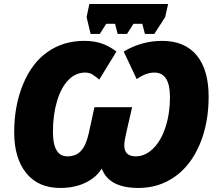

<svg xmlns="http://www.w3.org/2000/svg" viewBox="-20 -928 1092 958"><path d="M818.8 -908.2 804.2 -842.8 750 -758.8H703.1L689.9 -809.1H646L613.8 -758.8H566.9L554.2 -809.1H509.8L478 -758.8H432.1L412.1 -842.8L425.8 -908.2ZM279.8 9.8Q170.9 9.8 110.8 -64.5Q50.8 -138.7 50.8 -268.1Q50.8 -399.9 94.7 -506.8Q138.7 -613.8 217.3 -668.9Q295.9 -724.1 400.9 -724.1Q447.3 -724.1 485.4 -711.7Q523.4 -699.2 561 -670.9L475.1 -530.8Q459.5 -544.4 443.4 -555.2Q427.2 -565.9 404.8 -565.9Q357.4 -565.9 321 -528.6Q284.7 -491.2 264.4 -422.9Q244.1 -354.5 244.1 -270Q244.1 -147.9 315.9 -147.9Q360.4 -147.9 385.3 -176.5Q410.2 -205.1 422.9 -263.2L451.2 -393.1H639.2L610.8 -269Q606.4 -247.6 603.3 -232.9Q600.1 -218.3 600.1 -203.1Q600.1 -147.9 657.2 -147.9Q704.6 -147.9 744.1 -186.8Q783.7 -225.6 805.9 -293.9Q828.1 -362.3 828.1 -443.8Q828.1 -565.9 750 -565.9Q708 -565.9 662.1 -533.2L597.2 -670.9Q687 -724.1 789.1 -724.1Q901.4 -724.1 961.2 -652.1Q1021 -580.1 1021 -445.8Q1021 -312 976.3 -207Q931.6 -102.1 852.1 -46.1Q772.5 9.8 670.9 9.8Q523.4 9.8 487.8 -86.9Q460 -42 406 -16.1Q352.1 9.8 279.8 9.8Z"/></svg>

Font: Open Sans Extrabold
Style: Italic
Weight: 800
Italic angle: -12°
Foundry: Ascender Corporation
Version: Version 1.10